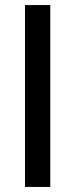

<svg xmlns="http://www.w3.org/2000/svg" viewBox="-20 -740 298 760"><path d="M179 0H79V-720H179Z"/></svg>

Font: Wix Madefor Text Medium
Style: Regular
Weight: 500
Designer: Dalton Maag Ltd
Foundry: Dalton Maag Ltd
Version: Version 3.100